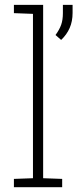

<svg xmlns="http://www.w3.org/2000/svg" viewBox="-20 -782 332 802"><path d="M38.1 0V-34.7L117.7 -37.6V-724.1L38.1 -727.1V-761.7H160.2V-37.6L239.7 -34.7V0ZM235.4 -615.2 211.9 -635.7Q228 -657.7 235.4 -678.2Q242.7 -698.7 242.7 -727.1V-761.7H283.2V-728Q283.2 -692.9 271 -665Q258.8 -637.2 235.4 -615.2Z"/></svg>

Font: Roboto Slab ExtraLight
Style: Regular
Weight: 250
Designer: Google
Version: Version 2.000; ttfautohint (v1.8.1.43-b0c9)